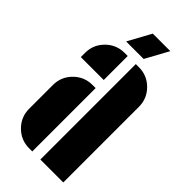

<svg xmlns="http://www.w3.org/2000/svg" viewBox="-273 -945 1007 1007"><g transform="rotate(45 230.0 -442.0)"><path d="M30 -561Q30 -622 73 -665Q116 -708 177 -708H200V-530H30ZM30 -323Q30 -384 73 -427Q116 -470 177 -470H200V0H177Q116 0 73 -43Q30 -86 30 -147ZM283 -708Q344 -708 387 -665Q430 -622 430 -561V0H260V-708ZM340 -884 270 -756H140L210 -884Z"/></g></svg>

Font: Promplate
Style: Bold
Weight: 400
Designer: Evgeny Tarasenko
Foundry: Evgeny Tarasenko
Version: Version 1.000